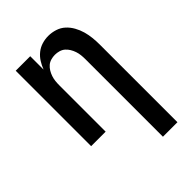

<svg xmlns="http://www.w3.org/2000/svg" viewBox="-218 -624 936 936"><g transform="rotate(-45 250.0 -156.5)"><path d="M340 215V-320Q340 -334 338.5 -348Q337 -362 332.5 -375.5Q328 -389 320.5 -401.5Q313 -414 302.5 -423Q292 -432 278 -436Q264 -440 250 -440Q236 -440 222 -436Q208 -432 197.5 -423Q187 -414 179.5 -401.5Q172 -389 167.5 -375.5Q163 -362 161.5 -348Q160 -334 160 -320V0H60V-520H160V-428Q168 -449 180 -468Q192 -487 209.5 -501Q227 -515 248.5 -521.5Q270 -528 292 -528Q316 -528 339.5 -520.5Q363 -513 380.5 -497Q398 -481 410 -459.5Q422 -438 428.5 -415Q435 -392 437.5 -368Q440 -344 440 -320V215Z"/></g></svg>

Font: Iosevka Term Curly Semibold
Style: Regular
Weight: 600
Designer: Belleve Invis
Foundry: Belleve Invis
Version: Version 32.3.0